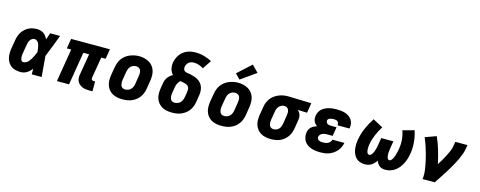

<svg xmlns="http://www.w3.org/2000/svg" viewBox="-32 -1509 5614 2247"><g transform="rotate(15 2775.0 -386.0)"><path d="M223 8Q193 8 163.5 1.5Q134 -5 110.5 -21.5Q87 -38 71.5 -62.5Q56 -87 49.5 -115.5Q43 -144 43.5 -174.5Q44 -205 49 -235L66 -335Q70 -361 78.5 -386Q87 -411 101 -433.5Q115 -456 135.5 -475Q156 -494 180 -506Q204 -518 230 -523Q256 -528 281 -528Q303 -528 324.5 -522Q346 -516 362.5 -504Q379 -492 391.5 -475Q404 -458 413 -439Q420 -459 427 -479.5Q434 -500 441 -520H561Q535 -452 509.5 -384.5Q484 -317 456 -250Q462 -187 466.5 -124.5Q471 -62 477 0H357Q357 -17 357 -33.5Q357 -50 357 -67Q344 -51 329 -37Q314 -23 297 -12.5Q280 -2 261 3Q242 8 223 8ZM223 -112Q236 -112 248.5 -117Q261 -122 272 -130.5Q283 -139 291.5 -150Q300 -161 307 -172.5Q314 -184 320.5 -196Q327 -208 333 -220Q339 -232 344 -244.5Q349 -257 354 -269Q353 -284 351 -298.5Q349 -313 346.5 -327Q344 -341 340 -355Q336 -369 328.5 -380.5Q321 -392 308.5 -400Q296 -408 281 -408Q266 -408 252 -398.5Q238 -389 229.5 -375Q221 -361 216.5 -346Q212 -331 210 -316L193 -216Q191 -205 190 -195Q189 -185 189 -174.5Q189 -164 190 -154Q191 -144 194.5 -134.5Q198 -125 205.5 -118.5Q213 -112 223 -112Z M1056 8Q1034 8 1012 5Q990 2 971 -6Q952 -14 936 -27.5Q920 -41 910.5 -59.5Q901 -78 899.5 -100Q898 -122 902 -144L945 -400H875L809 0H662L728 -400H675L695 -520H1165L1145 -400H1092L1049 -144Q1048 -137 1049 -131Q1050 -125 1053.5 -120.5Q1057 -116 1063 -114Q1069 -112 1076 -112H1095V8Z M1456 8Q1424 8 1393 2Q1362 -4 1335.5 -18.5Q1309 -33 1290 -57Q1271 -81 1261.5 -110Q1252 -139 1252 -171Q1252 -203 1257 -235L1274 -335Q1279 -363 1289 -389.5Q1299 -416 1316.5 -439.5Q1334 -463 1358 -481Q1382 -499 1408.5 -509.5Q1435 -520 1462.5 -525.5Q1490 -531 1518 -531Q1550 -531 1580.5 -523.5Q1611 -516 1637.5 -501.5Q1664 -487 1683 -463Q1702 -439 1711.5 -410Q1721 -381 1721 -349Q1721 -317 1716 -285L1700 -185Q1695 -157 1685 -130.5Q1675 -104 1657.5 -80.5Q1640 -57 1616 -39Q1592 -21 1565.5 -10.5Q1539 0 1511 4Q1483 8 1456 8ZM1459 -112Q1477 -112 1494.5 -118.5Q1512 -125 1525.5 -138.5Q1539 -152 1546 -169.5Q1553 -187 1556 -204L1572 -304Q1575 -323 1575 -341Q1575 -359 1568.5 -375Q1562 -391 1546.5 -399.5Q1531 -408 1513 -408Q1495 -408 1477.5 -401Q1460 -394 1447 -380.5Q1434 -367 1427.5 -350Q1421 -333 1418 -316L1401 -216Q1399 -204 1398.5 -191.5Q1398 -179 1399.5 -167.5Q1401 -156 1405 -145.5Q1409 -135 1417 -127Q1425 -119 1436 -115.5Q1447 -112 1459 -112Z M2058 8Q2025 8 1994 2.5Q1963 -3 1936.5 -18Q1910 -33 1890.5 -56.5Q1871 -80 1861.5 -109.5Q1852 -139 1852 -171Q1852 -203 1857 -235L1868 -300Q1871 -318 1878 -336Q1885 -354 1896.5 -369.5Q1908 -385 1923.5 -398Q1939 -411 1956 -420Q1943 -433 1934 -449.5Q1925 -466 1920.5 -484.5Q1916 -503 1915.5 -523Q1915 -543 1918 -563Q1923 -588 1933 -613Q1943 -638 1959 -660Q1975 -682 1997 -699Q2019 -716 2044 -726Q2069 -736 2095 -740Q2121 -744 2146 -744Q2199 -744 2249 -730Q2299 -716 2343 -692L2273 -587Q2247 -603 2217.5 -613.5Q2188 -624 2155 -624Q2139 -624 2123.5 -619.5Q2108 -615 2095 -605Q2082 -595 2074 -580Q2066 -565 2063 -550Q2061 -535 2064.5 -521Q2068 -507 2079.5 -498.5Q2091 -490 2105.5 -488Q2120 -486 2134 -483.5Q2148 -481 2162 -477.5Q2176 -474 2189.5 -470Q2203 -466 2216 -461Q2229 -456 2241 -449Q2253 -442 2263.5 -433Q2274 -424 2283 -413.5Q2292 -403 2298.5 -391Q2305 -379 2309 -365.5Q2313 -352 2315 -337.5Q2317 -323 2317 -309Q2317 -295 2315 -279.5Q2313 -264 2310 -250L2300 -185Q2295 -157 2285 -130.5Q2275 -104 2258 -81Q2241 -58 2217 -40Q2193 -22 2166.5 -11Q2140 0 2112.5 4Q2085 8 2058 8ZM2058 -112Q2075 -112 2093 -118.5Q2111 -125 2124.5 -138.5Q2138 -152 2145.5 -169.5Q2153 -187 2156 -204L2167 -269Q2169 -285 2169 -300.5Q2169 -316 2162.5 -329Q2156 -342 2143.5 -350Q2131 -358 2116.5 -362Q2102 -366 2087 -368.5Q2072 -371 2057 -374Q2047 -365 2039 -353.5Q2031 -342 2025.5 -330Q2020 -318 2017 -305.5Q2014 -293 2012 -281L2001 -216Q1999 -204 1998.5 -192Q1998 -180 1999 -168.5Q2000 -157 2004 -146Q2008 -135 2016 -127Q2024 -119 2035 -115.5Q2046 -112 2058 -112Z M2656 8Q2624 8 2593 2Q2562 -4 2535.5 -18.5Q2509 -33 2490 -57Q2471 -81 2461.5 -110Q2452 -139 2452 -171Q2452 -203 2457 -235L2474 -335Q2479 -363 2489 -389.5Q2499 -416 2516.5 -439.5Q2534 -463 2558 -481Q2582 -499 2608.5 -509.5Q2635 -520 2662.5 -525.5Q2690 -531 2718 -531Q2750 -531 2780.5 -523.5Q2811 -516 2837.5 -501.5Q2864 -487 2883 -463Q2902 -439 2911.5 -410Q2921 -381 2921 -349Q2921 -317 2916 -285L2900 -185Q2895 -157 2885 -130.5Q2875 -104 2857.5 -80.5Q2840 -57 2816 -39Q2792 -21 2765.5 -10.5Q2739 0 2711 4Q2683 8 2656 8ZM2659 -112Q2677 -112 2694.5 -118.5Q2712 -125 2725.5 -138.5Q2739 -152 2746 -169.5Q2753 -187 2756 -204L2772 -304Q2775 -323 2775 -341Q2775 -359 2768.5 -375Q2762 -391 2746.5 -399.5Q2731 -408 2713 -408Q2695 -408 2677.5 -401Q2660 -394 2647 -380.5Q2634 -367 2627.5 -350Q2621 -333 2618 -316L2601 -216Q2599 -204 2598.5 -191.5Q2598 -179 2599.5 -167.5Q2601 -156 2605 -145.5Q2609 -135 2617 -127Q2625 -119 2636 -115.5Q2647 -112 2659 -112ZM2721 -570 2662 -630 2827 -780 2905 -700Z M3256 8Q3224 8 3192.5 2Q3161 -4 3135 -19Q3109 -34 3090 -57.5Q3071 -81 3061.5 -110Q3052 -139 3052 -171Q3052 -203 3057 -235L3074 -335Q3078 -362 3088.5 -388Q3099 -414 3116 -437Q3133 -460 3157 -477.5Q3181 -495 3207 -506Q3233 -517 3260 -522.5Q3287 -528 3314 -528Q3318 -528 3322.5 -528Q3327 -528 3331 -528L3605 -520L3585 -400L3473 -404Q3485 -393 3493.5 -380Q3502 -367 3506.5 -351Q3511 -335 3511 -318.5Q3511 -302 3508 -285L3492 -185Q3487 -158 3477.5 -131.5Q3468 -105 3451.5 -82Q3435 -59 3412 -40.5Q3389 -22 3363 -11Q3337 0 3309.5 4Q3282 8 3256 8ZM3258 -112Q3258 -112 3258 -112Q3258 -112 3258 -112Q3275 -112 3292 -119Q3309 -126 3321 -140Q3333 -154 3339 -170.5Q3345 -187 3348 -204L3364 -304Q3367 -321 3367.5 -338.5Q3368 -356 3363 -371Q3358 -386 3345.5 -396.5Q3333 -407 3316 -408H3311Q3310 -408 3308.5 -408Q3307 -408 3306 -408Q3289 -408 3273 -400Q3257 -392 3245 -378.5Q3233 -365 3226.5 -348.5Q3220 -332 3218 -316L3201 -216Q3199 -204 3198.5 -192Q3198 -180 3199 -168.5Q3200 -157 3204.5 -146Q3209 -135 3216.5 -127Q3224 -119 3235 -115.5Q3246 -112 3258 -112Z M3856 8Q3827 8 3799 4.5Q3771 1 3745 -7.5Q3719 -16 3696.5 -31.5Q3674 -47 3659.5 -69.5Q3645 -92 3640 -120Q3635 -148 3639 -177Q3642 -194 3650 -211.5Q3658 -229 3672.5 -242Q3687 -255 3704.5 -263.5Q3722 -272 3739 -278Q3726 -287 3715 -299.5Q3704 -312 3697.5 -328Q3691 -344 3690 -361.5Q3689 -379 3692 -397Q3696 -419 3707.5 -440.5Q3719 -462 3737.5 -477.5Q3756 -493 3778 -503Q3800 -513 3822.5 -518.5Q3845 -524 3868 -526Q3891 -528 3913 -528Q3940 -528 3966 -525Q3992 -522 4016 -514Q4040 -506 4060.5 -492Q4081 -478 4095 -457.5Q4109 -437 4114 -411.5Q4119 -386 4115 -360Q4114 -357 4113.5 -354.5Q4113 -352 4113 -350H3967Q3967 -351 3967.5 -351.5Q3968 -352 3968 -353Q3970 -365 3967 -376Q3964 -387 3956 -394.5Q3948 -402 3936.5 -405Q3925 -408 3913 -408Q3906 -408 3898.5 -408Q3891 -408 3883.5 -406.5Q3876 -405 3868.5 -403.5Q3861 -402 3854 -398.5Q3847 -395 3841.5 -388.5Q3836 -382 3835 -375Q3833 -363 3838 -352Q3843 -341 3852.5 -335Q3862 -329 3873.5 -327Q3885 -325 3897 -325H3963L3945 -216H3879Q3865 -216 3850.5 -214Q3836 -212 3821.5 -206Q3807 -200 3796.5 -187.5Q3786 -175 3784 -161Q3782 -148 3788.5 -137Q3795 -126 3806 -120.5Q3817 -115 3830 -113.5Q3843 -112 3856 -112Q3871 -112 3886.5 -114.5Q3902 -117 3916 -124.5Q3930 -132 3940.5 -144.5Q3951 -157 3954 -172H4099Q4094 -146 4082.5 -120.5Q4071 -95 4053 -73.5Q4035 -52 4011 -35.5Q3987 -19 3961.5 -9Q3936 1 3909 4.5Q3882 8 3856 8Z M4391 8Q4361 8 4333.5 -1.5Q4306 -11 4286.5 -31Q4267 -51 4255.5 -77Q4244 -103 4239.5 -132Q4235 -161 4236 -191Q4237 -221 4242 -250Q4248 -287 4259 -323Q4270 -359 4285 -393.5Q4300 -428 4318.5 -462Q4337 -496 4358 -528L4480 -462Q4463 -436 4448 -407.5Q4433 -379 4421 -350.5Q4409 -322 4400 -292.5Q4391 -263 4386 -233Q4384 -222 4383 -210Q4382 -198 4381.5 -186Q4381 -174 4382 -162.5Q4383 -151 4386 -140.5Q4389 -130 4396 -121Q4403 -112 4415 -112Q4425 -112 4434 -119.5Q4443 -127 4449.5 -136.5Q4456 -146 4460 -156Q4464 -166 4468 -176.5Q4472 -187 4475 -197.5Q4478 -208 4480.5 -218Q4483 -228 4485 -238.5Q4487 -249 4488 -260L4501 -338H4648L4635 -260Q4634 -250 4632.5 -239.5Q4631 -229 4629.5 -218.5Q4628 -208 4627.5 -197.5Q4627 -187 4627.5 -177Q4628 -167 4629 -156.5Q4630 -146 4633 -136.5Q4636 -127 4642.5 -119.5Q4649 -112 4659 -112Q4670 -112 4679 -120.5Q4688 -129 4694 -139Q4700 -149 4704.5 -159.5Q4709 -170 4712.5 -181Q4716 -192 4719 -202.5Q4722 -213 4725 -224Q4728 -235 4730 -246Q4732 -257 4734 -268Q4744 -325 4739.5 -381.5Q4735 -438 4716 -490L4854 -528Q4865 -495 4872 -462Q4879 -429 4882.5 -393.5Q4886 -358 4885 -322.5Q4884 -287 4878 -251Q4873 -220 4864 -190Q4855 -160 4841 -131.5Q4827 -103 4807 -76.5Q4787 -50 4760.5 -30.5Q4734 -11 4703.5 -1.5Q4673 8 4642 8Q4623 8 4604.5 3.5Q4586 -1 4571.5 -12Q4557 -23 4547 -38.5Q4537 -54 4531 -71Q4518 -54 4503 -38.5Q4488 -23 4470 -12Q4452 -1 4431.5 3.5Q4411 8 4391 8Z M5092 0Q5097 -32 5095.5 -64Q5094 -96 5089 -126.5Q5084 -157 5078 -187.5Q5072 -218 5064.5 -248Q5057 -278 5049 -307.5Q5041 -337 5031.5 -366Q5022 -395 5011.5 -423.5Q5001 -452 4989 -480L5123 -528Q5156 -454 5179.5 -375Q5203 -296 5220 -215Q5239 -245 5257.5 -276Q5276 -307 5292 -338.5Q5308 -370 5322 -402Q5336 -434 5341 -468L5350 -520H5497L5488 -468Q5483 -436 5471.5 -405.5Q5460 -375 5446 -344.5Q5432 -314 5416.5 -285Q5401 -256 5384 -227Q5367 -198 5349.5 -169Q5332 -140 5313.5 -112Q5295 -84 5276.5 -56Q5258 -28 5239 0Z"/></g></svg>

Font: Iosevka Etoile Heavy Oblique
Style: Regular
Weight: 900
Italic angle: -9°
Designer: Belleve Invis
Foundry: Belleve Invis
Version: Version 15.5.2; ttfautohint (v1.8.4)